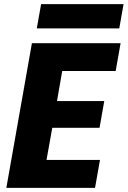

<svg xmlns="http://www.w3.org/2000/svg" viewBox="-20 -912 620 932"><path d="M565.4 -702.3H134.9L10.8 0H441.3L465.3 -135.5H205.8L233.7 -291.6H463.2L486.1 -421.4H256.7L282 -567.4H541.5ZM158.7 -774.2H559L579.8 -891.9H179.5Z"/></svg>

Font: Poppins Devanagari Thin
Style: Italic
Weight: 100
Italic angle: -10°
Designer: Ninad Kale (Devanagari), Jonny Pinhorn (Latin)
Foundry: Indian Type Foundry
Version: 4.005